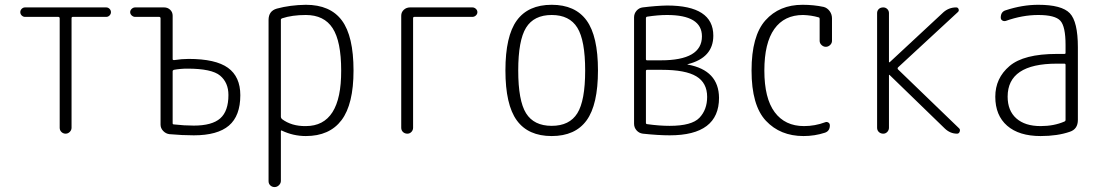

<svg xmlns="http://www.w3.org/2000/svg" viewBox="-20 -550 4540 790"><path d="M83 -480.5Q75.2 -480.5 69.3 -486.3Q63.5 -492.2 63.5 -500Q63.5 -507.8 69.3 -513.7Q75.2 -519.5 83 -519.5H417Q424.8 -519.5 430.7 -513.7Q436.5 -507.8 436.5 -500Q436.5 -492.2 430.7 -486.3Q424.8 -480.5 417 -480.5H279.3Q274.4 -480.5 274.4 -474.6V-24.4Q274.4 -14.6 267.1 -7.3Q259.8 0 250 0Q240.2 0 232.9 -6.8Q225.6 -13.7 225.6 -24.4V-474.6Q225.6 -479.5 220.7 -480.5Z M690.4 -256.8V-43Q690.4 -38.1 695.3 -38.1Q738.3 -33.2 777.3 -33.2Q852.5 -33.2 886.2 -63Q919.9 -92.8 919.9 -159.2Q919.9 -210 885.7 -238.8Q851.6 -267.6 751 -267.6Q722.7 -267.6 695.3 -262.7Q690.4 -260.7 690.4 -256.8ZM536.1 -480.5Q528.3 -480.5 522 -486.3Q515.6 -492.2 515.6 -500Q515.6 -507.8 522 -513.7Q528.3 -519.5 536.1 -519.5H655.3Q669.9 -519.5 680.2 -509.8Q690.4 -500 690.4 -485.4V-306.6Q690.4 -302.7 696.3 -302.7Q728.5 -307.6 755.9 -307.6Q867.2 -307.6 918 -271Q968.8 -234.4 968.8 -158.2Q968.8 -73.2 921.9 -33.2Q875 6.8 777.3 6.8Q730.5 6.8 676.8 2Q662.1 0 651.4 -11.2Q640.6 -22.5 640.6 -37.1V-474.6Q640.6 -479.5 635.7 -480.5Z M1135.7 -468.8V-69.3Q1135.7 -65.4 1139.6 -60.5Q1179.7 -30.3 1238.3 -31.2Q1384.8 -31.2 1383.8 -259.8Q1383.8 -379.9 1348.6 -434.1Q1313.5 -488.3 1238.3 -488.3Q1181.6 -488.3 1140.6 -474.6Q1135.7 -472.7 1135.7 -468.8ZM1085 195.3V-467.8Q1085 -504.9 1119.1 -514.6Q1172.9 -529.3 1238.3 -530.3Q1338.9 -530.3 1386.7 -465.8Q1434.6 -401.4 1434.6 -259.8Q1434.6 -121.1 1385.3 -55.7Q1335.9 9.8 1238.3 9.8Q1186.5 9.8 1139.6 -12.7Q1135.7 -14.6 1135.7 -9.8V194.3Q1135.7 204.1 1127.9 211.9Q1120.1 219.7 1109.9 219.7Q1099.6 219.7 1092.3 212.9Q1085 206.1 1085 195.3Z M1656.2 0Q1645.5 0 1638.2 -6.8Q1630.9 -13.7 1630.9 -24.4V-485.4Q1630.9 -500 1641.6 -509.8Q1652.3 -519.5 1667 -519.5H1923.8Q1931.6 -519.5 1938 -513.7Q1944.3 -507.8 1944.3 -500Q1944.3 -492.2 1938 -486.3Q1931.6 -480.5 1923.8 -480.5H1684.6Q1679.7 -480.5 1679.7 -474.6V-24.4Q1679.7 -14.6 1672.9 -7.3Q1666 0 1656.2 0Z M2355.5 -436Q2323.2 -488.3 2250 -488.3Q2176.8 -488.3 2144.5 -436Q2112.3 -383.8 2112.3 -259.8Q2112.3 -135.7 2144.5 -84Q2176.8 -32.2 2250 -32.2Q2323.2 -32.2 2355.5 -84Q2387.7 -135.7 2387.7 -259.8Q2387.7 -383.8 2355.5 -436ZM2393.6 -54.7Q2346.7 9.8 2250 9.8Q2153.3 9.8 2106.4 -54.7Q2059.6 -119.1 2059.6 -260.3Q2059.6 -401.4 2106.4 -465.8Q2153.3 -530.3 2250 -530.3Q2346.7 -530.3 2393.6 -465.8Q2440.4 -401.4 2440.4 -260.3Q2440.4 -119.1 2393.6 -54.7Z M2637.7 -257.8V-44.9Q2637.7 -39.1 2643.6 -39.1Q2692.4 -32.2 2735.4 -32.2Q2826.2 -32.2 2857.9 -65.4Q2889.6 -98.6 2889.6 -151.4Q2889.6 -209 2845.2 -235.8Q2800.8 -262.7 2703.1 -262.7H2642.6Q2637.7 -262.7 2637.7 -257.8ZM2637.7 -474.6V-306.6Q2637.7 -301.8 2642.6 -301.8H2699.2Q2868.2 -301.8 2868.2 -400.4Q2868.2 -488.3 2724.6 -488.3Q2687.5 -488.3 2642.6 -481.4Q2637.7 -480.5 2637.7 -474.6ZM2625 0Q2609.4 -2 2599.1 -13.7Q2588.9 -25.4 2588.9 -41V-478.5Q2588.9 -494.1 2599.1 -505.9Q2609.4 -517.6 2624 -519.5Q2679.7 -526.4 2724.6 -527.3Q2915 -527.3 2915 -403.3Q2915 -312.5 2810.5 -286.1Q2808.6 -286.1 2808.6 -285.2Q2808.6 -284.2 2810.5 -284.2Q2937.5 -260.7 2938.5 -147.5Q2938.5 6.8 2735.4 6.8Q2688.5 6.8 2625 0Z M3286.1 9.8Q3190.4 9.8 3131.3 -53.2Q3072.3 -116.2 3072.3 -259.8Q3072.3 -402.3 3129.4 -466.3Q3186.5 -530.3 3282.2 -530.3Q3328.1 -530.3 3369.1 -521.5Q3383.8 -517.6 3393.6 -504.4Q3403.3 -491.2 3403.3 -474.6V-381.8Q3403.3 -372.1 3395.5 -364.7Q3387.7 -357.4 3377.9 -357.4Q3368.2 -357.4 3360.4 -364.7Q3352.5 -372.1 3352.5 -381.8V-472.7Q3352.5 -477.5 3348.6 -478.5Q3318.4 -487.3 3284.2 -488.3Q3207 -488.3 3166 -430.7Q3125 -373 3125 -259.8Q3125 -145.5 3167.5 -88.4Q3210 -31.2 3288.1 -31.2Q3333 -31.2 3375 -46.9Q3381.8 -49.8 3388.2 -45.9Q3394.5 -42 3394.5 -34.2Q3394.5 -10.7 3374 -3.9Q3332 9.8 3286.1 9.8Z M3614.3 0Q3603.5 0 3596.2 -6.8Q3588.9 -13.7 3588.9 -24.4V-496.1Q3588.9 -505.9 3595.7 -512.7Q3602.5 -519.5 3614.3 -519.5Q3624 -519.5 3630.9 -512.7Q3637.7 -505.9 3637.7 -496.1V-294.9Q3637.7 -293.9 3638.7 -293.9H3640.6L3862.3 -500Q3884.8 -519.5 3914.1 -519.5Q3921.9 -519.5 3924.3 -512.2Q3926.8 -504.9 3920.9 -500L3674.8 -272.5Q3671.9 -268.6 3674.8 -264.6L3926.8 -21.5Q3931.6 -16.6 3928.7 -8.3Q3925.8 0 3918 0Q3889.6 0 3867.2 -21.5L3640.6 -241.2Q3639.6 -242.2 3638.7 -242.2Q3637.7 -242.2 3637.7 -241.2V-24.4Q3637.7 -14.6 3630.9 -7.3Q3624 0 3614.3 0Z M4328.1 -288.1Q4126 -288.1 4126 -152.3Q4126 -94.7 4161.6 -63Q4197.3 -31.2 4261.7 -31.2Q4316.4 -31.2 4359.4 -49.8Q4364.3 -51.8 4364.3 -56.6V-283.2Q4364.3 -288.1 4359.4 -288.1ZM4261.7 9.8Q4172.9 9.8 4124 -32.7Q4075.2 -75.2 4075.2 -151.9Q4075.2 -228.5 4133.8 -278.3Q4192.4 -328.1 4328.1 -328.1H4359.4Q4364.3 -328.1 4364.3 -332V-365.2Q4364.3 -441.4 4342.8 -464.8Q4321.3 -488.3 4252 -488.3Q4186.5 -488.3 4118.2 -463.9Q4110.4 -461.9 4104 -465.8Q4097.7 -469.7 4097.7 -477.5Q4097.7 -502 4118.2 -507.8Q4186.5 -530.3 4252 -530.3Q4348.6 -530.3 4381.8 -495.6Q4415 -460.9 4415 -355.5V-56.6Q4415 -18.6 4381.8 -7.8Q4331.1 9.8 4261.7 9.8Z"/></svg>

Font: Rounded-L Mgen+ 1mn light
Style: Regular
Weight: 200
Designer: [Source Han Sans]
Ryoko NISHIZUKA  (kana & ideographs); Paul D. Hunt (Latin, Greek & Cyrillic); Wenlong ZHANG  (bopomofo
Version: Version 1.059.20150602